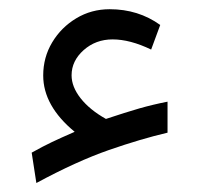

<svg xmlns="http://www.w3.org/2000/svg" viewBox="-20 -368 437 423"><path d="M137.7 -202.1Q137.7 -176.8 157.7 -151.4Q177.7 -126 213.4 -106Q257.3 -120.6 287.1 -129.2Q316.9 -137.7 349.1 -144V-75.7Q290.5 -62 219.7 -37.4Q148.9 -12.7 60.1 35.2L49.8 -31.7Q75.2 -45.9 94.2 -54.9Q113.3 -64 144.5 -77.6Q75.2 -134.8 75.2 -201.7Q75.2 -241.7 95 -274.7Q114.7 -307.6 147.9 -327.6Q181.2 -347.7 221.7 -347.7Q284.7 -347.7 333 -313L313 -258.8Q266.6 -281.2 228 -281.2Q190.9 -281.2 164.3 -257.6Q137.7 -233.9 137.7 -202.1Z"/></svg>

Font: Vazirmatn UI Light
Style: Regular
Weight: 300
Designer: Saber Rastikerdar
Foundry: Saber Rastikerdar
Version: Version 33.003